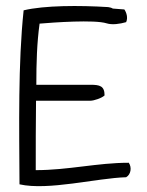

<svg xmlns="http://www.w3.org/2000/svg" viewBox="-20 -621 499 650"><path d="M46 3C143 25 307 -18 407 -21C423 -30 427 -54 416 -70C309 -70 212 -45 101 -45C101 -127 101 -197 102 -280H286C298 -280 325 -289 334 -298C334 -330 318 -334 286 -334H103C103 -409 105 -475 114 -541C160 -545 300 -555 341 -542C360 -536 386 -540 407 -546C414 -561 408 -579 401 -589L362 -592C357 -595 352 -596 346 -597C250 -603 130 -603 60 -586C41 -406 45 -193 46 3Z"/></svg>

Font: Comica
Style: Rg
Weight: 400
Designer: Jasper
Foundry: KineticPlasma Fonts/Cannot Into Space Fonts
Version: Version 0.89